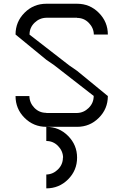

<svg xmlns="http://www.w3.org/2000/svg" viewBox="-20 -687 669 1040"><path d="M230.8 258.3Q266.7 257.5 293.8 230.8Q320.8 204.2 320.8 166.7H321.7Q320.8 130.8 294.6 103.8Q268.3 76.7 230.8 76.7V0Q300 0 348.8 49.2Q397.5 98.3 397.5 166.7Q397.5 235.8 348.8 284.6Q300 333.3 230.8 333.3ZM139.2 -166.7Q140 -130 166.2 -102.9Q192.5 -75.8 230.8 -75.8V-75H397.5Q433.3 -75.8 460.4 -102.5Q487.5 -129.2 487.5 -166.7H488.3Q414.2 -225 274.2 -333.3L230.8 -363.3L64.2 -500Q64.2 -569.2 112.9 -617.9Q161.7 -666.7 230.8 -666.7H397.5Q466.7 -666.7 515.4 -617.5Q564.2 -568.3 564.2 -500H488.3Q487.5 -535.8 461.2 -562.9Q435 -590 397.5 -590V-590.8H230.8Q194.2 -590 167.1 -563.8Q140 -537.5 140 -500H139.2Q217.5 -438.3 354.2 -333.3L397.5 -303.3L564.2 -166.7Q564.2 -97.5 515.4 -48.8Q466.7 0 397.5 0H230.8Q161.7 0 112.9 -48.8Q64.2 -97.5 64.2 -166.7Z"/></svg>

Font: 0xA000-Squarish
Style: Squareish
Weight: 400
Version: Version 0.1